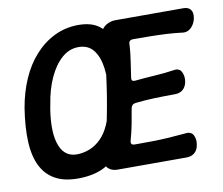

<svg xmlns="http://www.w3.org/2000/svg" viewBox="-77 -773 1024 881"><g transform="rotate(-10 435.0 -333.0)"><path d="M240 13Q167 17 120.5 -5.5Q74 -28 49.5 -74.5Q25 -121 21.5 -190Q18 -259 32 -347Q44 -418 70.5 -479Q97 -540 137.5 -585Q178 -630 229.5 -655Q281 -680 341 -680Q401 -680 436.5 -653.5Q472 -627 487.5 -581Q503 -535 503 -475Q503 -415 492 -347Q478 -259 460.5 -193.5Q443 -128 416 -83.5Q389 -39 346.5 -15Q304 9 240 13ZM147 -320Q130 -209 155 -149.5Q180 -90 246 -97Q314 -104 357 -157Q400 -210 417 -320L422 -347Q432 -411 425 -464Q418 -517 393.5 -548.5Q369 -580 324 -580Q280 -580 245 -548.5Q210 -517 186 -464Q162 -411 152 -347ZM869 -621Q867 -606 858.5 -591.5Q850 -577 837.5 -569Q825 -561 810 -562Q772 -567 733.5 -569Q695 -571 656 -571.5Q617 -572 577 -572Q567 -572 561.5 -566.5Q556 -561 557 -551Q555 -514 549 -475.5Q543 -437 538 -401Q536 -390 540.5 -386Q545 -382 554 -383Q602 -388 646.5 -390.5Q691 -393 738 -400Q763 -404 773 -384Q783 -364 779 -339Q775 -316 760.5 -303Q746 -290 722 -290Q674 -290 628.5 -288.5Q583 -287 539 -282Q529 -281 523.5 -276Q518 -271 516 -262Q510 -225 503 -189Q496 -153 485 -114Q483 -104 487 -99.5Q491 -95 501 -95Q543 -95 582 -95.5Q621 -96 660.5 -98.5Q700 -101 741 -105Q766 -108 776 -88.5Q786 -69 781 -44Q778 -21 763 -8Q748 5 725 5H403Q379 5 362.5 -8.5Q346 -22 351 -45Q377 -143 396 -238Q415 -333 427 -428.5Q439 -524 445 -622Q445 -638 455.5 -649Q466 -660 481.5 -666Q497 -672 512 -672H829Q852 -672 862.5 -658.5Q873 -645 869 -621Z"/></g></svg>

Font: Winky Sans Medium
Style: Italic
Weight: 500
Italic angle: -8.97852°
Designer: Simon Atzbach
Foundry: typofactur
Version: Version 1.205